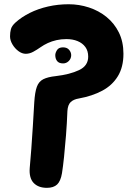

<svg xmlns="http://www.w3.org/2000/svg" viewBox="-20 -623 647 918"><path d="M297.2 -436.1Q272.9 -436.1 250.3 -431.1Q227.7 -426 208.7 -417.2Q189.7 -408.4 174 -397.3Q156.6 -385 138.9 -375.4Q121.2 -365.8 103.2 -365.8Q85.4 -365.8 68.2 -378.6Q50.9 -391.4 39.4 -410.9Q28 -430.3 28 -449.1Q28 -468.1 32.2 -483.6Q36.3 -499 53.3 -514.7Q83.2 -541.8 122.8 -561.4Q162.4 -581.1 209.8 -591.9Q257.2 -602.7 308.4 -602.7Q358.1 -602.7 405.2 -587.3Q452.2 -572 489.4 -541.8Q526.6 -511.7 548.4 -467.6Q570.2 -423.4 570.2 -365.9Q570.2 -302.2 543.5 -258.6Q516.8 -214.9 468.9 -189.3Q421.1 -163.7 356.9 -152.1Q331.9 -148.1 318.1 -135.1Q304.3 -122.1 302.3 -92.6Q300.1 -33.2 295.6 23.6Q291.1 80.3 286.2 127.3Q281.3 174.3 276.3 205.3Q270 243 253.1 259.1Q236.2 275.1 204.2 275.1Q163.3 275.1 140.9 251.7Q118.6 228.3 122.1 181Q126.1 141 129.7 89Q133.3 37 137.1 -20.5Q140.8 -78 143.8 -133Q146.8 -182.2 156.1 -207.7Q165.3 -233.2 186.9 -244.2Q208.6 -255.1 246.6 -259.1Q314 -267 357.8 -287.7Q401.7 -308.3 401.7 -352.2Q401.7 -379.9 388 -398.4Q374.3 -416.9 350.9 -426.5Q327.6 -436.1 297.2 -436.1ZM244.3 -359.4Q244.3 -370.2 252.5 -383.4Q260.7 -396.6 281.2 -396.6Q300.6 -396.6 310.5 -384.7Q320.4 -372.8 320.4 -359.4Q320.4 -342.9 308.9 -331.3Q297.3 -319.8 281.8 -319.8Q262.3 -319.8 253.3 -330.8Q244.3 -341.9 244.3 -359.4Z"/></svg>

Font: Playpen Sans Hebrew
Style: Regular
Weight: 400
Designer: Tom Grace, Laura Meseguer, Veronika Burian, José Scaglione
Foundry: TypeTogether
Version: Version 2.000